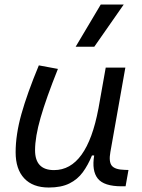

<svg xmlns="http://www.w3.org/2000/svg" viewBox="-20 -815 626 845"><path d="M194.8 10.3Q124.5 10.3 86.7 -30Q48.8 -70.3 48.8 -145Q48.8 -222.2 74.2 -313Q99.6 -403.8 150.9 -527.3L234.9 -511.7Q183.1 -382.3 158.7 -297.4Q134.3 -212.4 134.3 -153.8Q134.3 -66.4 217.8 -66.4Q362.3 -66.4 413.1 -336.9V-336.4L445.3 -517.6H531.7L465.8 -146Q458 -103.5 471.9 -85.9Q485.8 -68.4 528.8 -67.4L545.4 -66.9L532.7 4.9H515.6Q437.5 4.9 410.4 -29.1Q383.3 -63 394.5 -130.9H384.8Q367.7 -88.9 344.5 -57.1Q321.3 -25.4 285.4 -7.6Q249.5 10.3 194.8 10.3ZM313 -609.4 423.3 -794.9H524.4L395 -609.4Z"/></svg>

Font: Cascadia Mono PL SemiLight
Style: Italic
Weight: 350
Italic angle: -10°
Monospace: yes
Designer: Aaron Bell
Foundry: Saja Typeworks
Version: Version 2404.023; ttfautohint (v1.8.4)